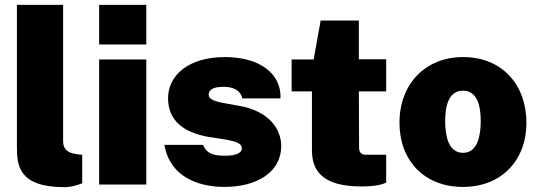

<svg xmlns="http://www.w3.org/2000/svg" viewBox="-20 -763 2222 794"><path d="M247 11C272 11 297 4 320 -5V-123L299 -125C247 -132 241 -157 241 -182V-743H50V-156C50 -80 56 11 247 11Z M585 -743H390V-579H585ZM585 -517H390V0H585Z M908 10C1040 10 1143 -49 1143 -160C1143 -203 1120 -290 987 -322L921 -334C865 -343 843 -353 843 -371C843 -396 869 -404 905 -404C941 -404 974 -392 982 -356H1140C1144 -461 1051 -527 910 -527C759 -527 674 -451 675 -355C676 -262 742 -215 841 -197L918 -185C954 -178 980 -171 980 -149C980 -132 959 -119 911 -119C874 -119 835 -123 820 -164H660C682 -32 800 10 908 10Z M1577 -385V-518H1464V-678H1306L1277 -517H1186V-385H1270V-142C1270 -59 1311 8 1474 8C1536 8 1563 -1 1577 -8V-123H1496C1479 -123 1465 -128 1465 -151L1464 -385Z M1894 10C2055 10 2157 -101 2157 -255C2157 -412 2057 -527 1895 -527C1741 -527 1632 -418 1632 -255C1632 -100 1734 10 1894 10ZM1895 -131C1832 -131 1821 -207 1821 -262C1821 -318 1832 -388 1895 -388C1957 -388 1968 -318 1968 -262C1968 -207 1957 -131 1895 -131Z"/></svg>

Font: United Sans Black
Style: Regular
Weight: 900
Designer: Pablo Impallari, Rodrigo Fuenzalida (Modified by Dan O. Williams)
Version: Version 1.000;PS 001.000;hotconv 1.0.88;makeotf.lib2.5.64775